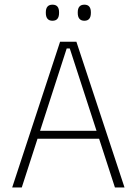

<svg xmlns="http://www.w3.org/2000/svg" viewBox="-20 -822 600 842"><path d="M33.5 0 243.5 -639H315L526 0H484L286 -609.5H272.5L75.5 0ZM133 -213.5V-248.5H426V-213.5ZM210 -731Q195.5 -731 188.2 -739.8Q181 -748.5 181 -765V-768.5Q181 -784.5 188.2 -793Q195.5 -801.5 210 -801.5Q225 -801.5 232 -793Q239 -784.5 239 -768.5V-765Q239 -748.5 232 -739.8Q225 -731 210 -731ZM350 -731Q335.5 -731 328.2 -739.8Q321 -748.5 321 -765V-768.5Q321 -784.5 328.2 -793Q335.5 -801.5 350 -801.5Q364.5 -801.5 371.5 -793Q378.5 -784.5 378.5 -768.5V-765Q378.5 -748.5 371.5 -739.8Q364.5 -731 350 -731Z"/></svg>

Font: Anek Bangla ExtraLight
Style: Regular
Weight: 250
Designer: Sulekha Rajkumar (Bangla), Yesha Goshar (Latin)
Foundry: Ek Type
Version: Version 1.003